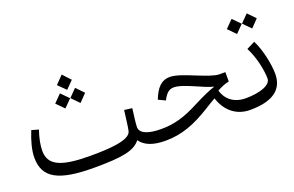

<svg xmlns="http://www.w3.org/2000/svg" viewBox="-91 -1075 2192 1430"><g transform="rotate(-20 1005.5 -360.5)"><path d="M453 7C685 7 773 -13 823 -76C857 -27 921 0 1020 0L1040 -12V-81L1020 -93C920 -93 854 -117 854 -169C854 -194 865 -276 870 -313L808 -321C800 -263 793 -193 785 -160C768 -94 597 -86 457 -86C228 -86 131 -126 131 -243C131 -286 141 -340 162 -401L107 -417C77 -344 58 -272 58 -216C58 -54 170 7 453 7ZM342 -541 401 -481 460 -541 401 -601ZM401 -666 461 -607 519 -666 461 -728ZM462 -541 521 -481 579 -541 521 -601Z M1021 0C1153 0 1259 -43 1387 -122C1418 -142 1446 -158 1470 -172C1502 -72 1577 0 1692 0L1711 -12V-81L1692 -93C1594 -93 1538 -145 1517 -216C1550 -235 1582 -248 1613 -254V-328H1566C1528 -328 1466 -353 1402 -378C1333 -406 1260 -436 1212 -436C1141 -436 1102 -389 1070 -307L1125 -281C1149 -328 1172 -353 1212 -353C1256 -353 1312 -328 1370 -304C1411 -286 1456 -265 1498 -255C1456 -241 1402 -218 1324 -178C1208 -117 1124 -93 1021 -93L1002 -81V-12Z M1690 0C1868 0 1958 -63 1958 -189C1958 -266 1932 -390 1892 -467L1826 -434C1872 -347 1892 -236 1892 -176C1892 -127 1810 -93 1690 -93L1673 -81V-12ZM1733 -625 1792 -565 1851 -625 1792 -685ZM1853 -625 1912 -565 1970 -625 1912 -685Z"/></g></svg>

Font: Wafeq
Style: Regular
Weight: 400
Designer: Rasmus Andersson & Azza Alameddine
Foundry: Google & TypeTogether
Version: Version 3.000;FEAKit 1.0